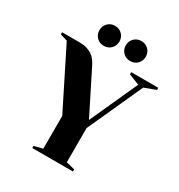

<svg xmlns="http://www.w3.org/2000/svg" viewBox="-206 -1031 1087 1167"><g transform="rotate(30 337.5 -447.5)"><path d="M0 0ZM50 -670 0 -685V-700H125Q153 -700 174 -693.5Q195 -687 211 -676Q227 -665 239 -649.5Q251 -634 260 -615L408 -320L560 -655L485 -685V-700H675V-685L595 -655L420 -270V-30L480 -15V0H195V-15L255 -30V-260ZM190 -825Q190 -855 210 -875Q230 -895 260 -895Q290 -895 310 -875Q330 -855 330 -825Q330 -795 310 -775Q290 -755 260 -755Q230 -755 210 -775Q190 -795 190 -825ZM375 -825Q375 -855 395 -875Q415 -895 445 -895Q475 -895 495 -875Q515 -855 515 -825Q515 -795 495 -775Q475 -755 445 -755Q415 -755 395 -775Q375 -795 375 -825Z"/></g></svg>

Font: Yeseva One
Style: Regular
Weight: 400
Designer: Jovanny Lemonad
Foundry: Jovanny Lemonad
Version: Version 2.001; ttfautohint (v0.91) -l 8 -r 50 -G 200 -x 0 -w